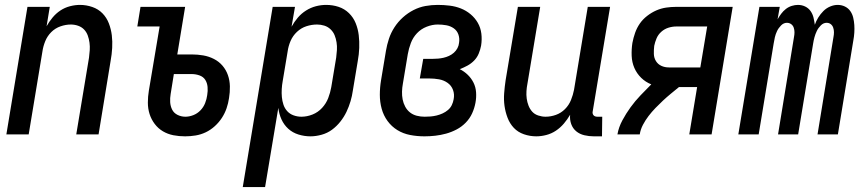

<svg xmlns="http://www.w3.org/2000/svg" viewBox="-20 -548 3540 783"><path d="M6 0 92 -520H183L170 -441Q180 -459 194 -476Q208 -493 226 -505Q244 -517 265 -522.5Q286 -528 306 -528Q332 -528 356.5 -519.5Q381 -511 398 -493.5Q415 -476 424 -452.5Q433 -429 436 -404Q439 -379 437.5 -352.5Q436 -326 431 -299L382 0H291L343 -313Q345 -328 346 -343.5Q347 -359 345 -374Q343 -389 338 -403Q333 -417 323 -427.5Q313 -438 298.5 -443Q284 -448 269 -448Q248 -448 226.5 -440.5Q205 -433 189 -417Q173 -401 164.5 -380Q156 -359 153 -338L97 0Z M735 8Q710 8 687 3.5Q664 -1 644.5 -12.5Q625 -24 611 -42.5Q597 -61 590 -83Q583 -105 583 -129.5Q583 -154 587 -178L631 -440H540L553 -520H735L703 -326H762Q786 -326 809 -322Q832 -318 852.5 -307.5Q873 -297 887.5 -280Q902 -263 909.5 -241.5Q917 -220 917.5 -196Q918 -172 914 -148Q911 -127 904 -106.5Q897 -86 885 -67.5Q873 -49 856 -33.5Q839 -18 819 -8.5Q799 1 777.5 4.5Q756 8 735 8ZM736 -72Q752 -72 768.5 -78.5Q785 -85 797.5 -98Q810 -111 816.5 -127.5Q823 -144 825 -160Q828 -177 826.5 -193.5Q825 -210 817 -222.5Q809 -235 793.5 -240.5Q778 -246 761 -246H689L676 -165Q673 -148 674 -131.5Q675 -115 682 -101Q689 -87 704 -79.5Q719 -72 736 -72Z M970 215 1092 -520H1183L1169 -439Q1180 -459 1194.5 -476Q1209 -493 1228 -505Q1247 -517 1268 -522.5Q1289 -528 1310 -528Q1337 -528 1361 -520Q1385 -512 1403 -494.5Q1421 -477 1430.5 -453.5Q1440 -430 1443 -404.5Q1446 -379 1445 -352.5Q1444 -326 1439 -299L1419 -179Q1416 -157 1409.5 -135Q1403 -113 1393 -92Q1383 -71 1368 -52Q1353 -33 1334 -19Q1315 -5 1291.5 1.5Q1268 8 1246 8Q1221 8 1197 0.5Q1173 -7 1155.5 -23Q1138 -39 1128 -61Q1118 -83 1115 -108L1061 215ZM1209 -72Q1232 -72 1254.5 -81Q1277 -90 1293.5 -108Q1310 -126 1318.5 -148Q1327 -170 1331 -193L1351 -313Q1353 -328 1354 -344Q1355 -360 1352.5 -375.5Q1350 -391 1344.5 -404.5Q1339 -418 1328 -428.5Q1317 -439 1302.5 -443.5Q1288 -448 1273 -448Q1251 -448 1229.5 -441Q1208 -434 1191 -418Q1174 -402 1165 -381Q1156 -360 1153 -338L1133 -218Q1130 -202 1129 -185Q1128 -168 1129.5 -152Q1131 -136 1136 -121Q1141 -106 1151.5 -94.5Q1162 -83 1177.5 -77.5Q1193 -72 1209 -72Z M1711 8Q1681 8 1652.5 2.5Q1624 -3 1600.5 -17.5Q1577 -32 1560.5 -54.5Q1544 -77 1536.5 -104.5Q1529 -132 1529 -161.5Q1529 -191 1534 -221L1554 -341Q1558 -365 1566 -389.5Q1574 -414 1588.5 -436.5Q1603 -459 1623 -477Q1643 -495 1666.5 -507Q1690 -519 1715 -523.5Q1740 -528 1765 -528Q1790 -528 1814 -525Q1838 -522 1859.5 -513.5Q1881 -505 1899 -490Q1917 -475 1928.5 -455Q1940 -435 1943 -411Q1946 -387 1942 -362Q1939 -346 1932.5 -330Q1926 -314 1914 -301.5Q1902 -289 1886.5 -280.5Q1871 -272 1855 -266Q1873 -257 1887.5 -243Q1902 -229 1911 -211Q1920 -193 1921.5 -171.5Q1923 -150 1919 -129Q1915 -107 1905.5 -86Q1896 -65 1879.5 -48Q1863 -31 1842 -20Q1821 -9 1799 -3Q1777 3 1755 5.5Q1733 8 1711 8ZM1712 -72Q1724 -72 1736 -73Q1748 -74 1760.5 -77Q1773 -80 1785 -85.5Q1797 -91 1807 -99.5Q1817 -108 1822.5 -119.5Q1828 -131 1830 -143Q1834 -163 1827.5 -181Q1821 -199 1805.5 -210Q1790 -221 1770.5 -224.5Q1751 -228 1731 -228H1692L1706 -308H1745Q1756 -308 1767 -309Q1778 -310 1789 -312.5Q1800 -315 1811 -320Q1822 -325 1831 -333Q1840 -341 1845.5 -351.5Q1851 -362 1852 -373Q1855 -391 1849.5 -407Q1844 -423 1830.5 -432.5Q1817 -442 1800 -445Q1783 -448 1765 -448Q1743 -448 1720 -439Q1697 -430 1680.5 -412.5Q1664 -395 1655.5 -372.5Q1647 -350 1643 -327L1623 -207Q1620 -191 1619.5 -174.5Q1619 -158 1622 -142.5Q1625 -127 1632.5 -113Q1640 -99 1652 -89.5Q1664 -80 1679.5 -76Q1695 -72 1712 -72Z M2167 8Q2141 8 2116.5 -0.5Q2092 -9 2075.5 -26.5Q2059 -44 2050 -67.5Q2041 -91 2037.5 -116Q2034 -141 2036 -167.5Q2038 -194 2042 -221L2092 -520H2183L2131 -207Q2128 -192 2127 -176.5Q2126 -161 2128 -146Q2130 -131 2135.5 -117Q2141 -103 2150.5 -92.5Q2160 -82 2175 -77Q2190 -72 2205 -72Q2226 -72 2247 -79.5Q2268 -87 2284 -103Q2300 -119 2308.5 -140Q2317 -161 2321 -182L2377 -520H2468L2397 -93Q2396 -89 2397 -85Q2398 -81 2400.5 -78Q2403 -75 2407 -73.5Q2411 -72 2416 -72H2436L2435 8H2402Q2382 8 2363 3.5Q2344 -1 2330 -12.5Q2316 -24 2309.5 -42Q2303 -60 2305 -80Q2294 -61 2279.5 -44Q2265 -27 2247 -15Q2229 -3 2208 2.5Q2187 8 2167 8Z M2498 0Q2503 -29 2518 -57Q2533 -85 2551.5 -110.5Q2570 -136 2592 -159Q2614 -182 2636 -204Q2613 -213 2595 -230.5Q2577 -248 2567 -271Q2557 -294 2556 -320.5Q2555 -347 2559 -373Q2563 -394 2570 -414Q2577 -434 2589 -451.5Q2601 -469 2619 -483Q2637 -497 2656.5 -505.5Q2676 -514 2696.5 -517Q2717 -520 2737 -520H2968L2882 0H2791L2823 -193H2749Q2733 -180 2716 -166Q2699 -152 2683.5 -137.5Q2668 -123 2653 -107.5Q2638 -92 2625 -75Q2612 -58 2602 -39Q2592 -20 2589 0ZM2708 -273H2836L2864 -440H2738Q2722 -440 2706 -435Q2690 -430 2677 -418.5Q2664 -407 2657.5 -391.5Q2651 -376 2648 -361Q2646 -344 2646.5 -328Q2647 -312 2655 -299Q2663 -286 2677 -279.5Q2691 -273 2708 -273Z M2991 0 3077 -520H3160L3151 -469Q3157 -480 3165.5 -491.5Q3174 -503 3185 -511.5Q3196 -520 3209 -524Q3222 -528 3234 -528Q3250 -528 3263.5 -521.5Q3277 -515 3285.5 -503Q3294 -491 3297.5 -476.5Q3301 -462 3303 -447Q3308 -462 3317 -476.5Q3326 -491 3338 -503Q3350 -515 3365.5 -521.5Q3381 -528 3396 -528Q3412 -528 3425.5 -521.5Q3439 -515 3447.5 -503Q3456 -491 3459.5 -476Q3463 -461 3464 -446Q3465 -431 3464 -415Q3463 -399 3460 -383L3397 0H3314L3379 -397Q3381 -407 3381 -416.5Q3381 -426 3378 -435Q3375 -444 3368 -449.5Q3361 -455 3351 -455Q3338 -455 3327.5 -444.5Q3317 -434 3311 -421.5Q3305 -409 3301.5 -396Q3298 -383 3296 -370L3235 0H3153L3218 -397Q3220 -407 3220 -416.5Q3220 -426 3217 -435Q3214 -444 3206.5 -449.5Q3199 -455 3189 -455Q3176 -455 3165.5 -444.5Q3155 -434 3149 -421.5Q3143 -409 3140 -396Q3137 -383 3135 -370L3074 0Z"/></svg>

Font: Iosevka Term Curly Medium
Style: Italic
Weight: 500
Italic angle: -9°
Designer: Belleve Invis
Foundry: Belleve Invis
Version: Version 32.3.0